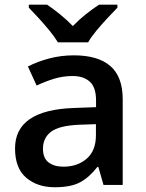

<svg xmlns="http://www.w3.org/2000/svg" viewBox="-20 -786 620 816"><path d="M293.9 -550.8Q396.5 -550.8 449 -505.4Q501.5 -460 501.5 -363.8V0H419.9L397.9 -76.7H394Q359.4 -32.2 320.3 -11.2Q281.2 9.8 212.4 9.8Q139.2 9.8 91.6 -30.5Q43.9 -70.8 43.9 -155.3Q43.9 -318.4 294.4 -327.1L388.2 -330.6V-358.9Q388.2 -414.6 361.8 -438.7Q335.4 -462.9 288.6 -462.9Q247.6 -462.9 209.5 -451.2Q171.4 -439.5 135.7 -422.4L98.6 -503.4Q138.2 -523.9 188.5 -537.4Q238.8 -550.8 293.9 -550.8ZM387.7 -258.3 317.9 -255.9Q231.4 -252.4 197 -226.1Q162.6 -199.7 162.6 -154.3Q162.6 -113.8 186.5 -95.7Q210.4 -77.6 249.5 -77.6Q309.1 -77.6 348.4 -111.6Q387.7 -145.5 387.7 -211.4ZM226.1 -606Q212.9 -628.4 190.7 -655.5Q168.5 -682.6 144.8 -708.5Q121.1 -734.4 102.5 -753.4V-766.1H180.2Q206.1 -748.5 234.9 -725.3Q263.7 -702.1 289.6 -675.3Q315.4 -702.1 345 -725.6Q374.5 -749 400.9 -766.1H479V-753.4Q460.4 -734.4 436.3 -708.5Q412.1 -682.6 389.6 -655.5Q367.2 -628.4 354.5 -606Z"/></svg>

Font: Open Sans SemiBold
Style: Regular
Weight: 600
Designer: Monotype Design Team
Foundry: Monotype Imaging Inc.
Version: Version 3.003; ttfautohint (v1.8.4)